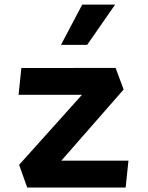

<svg xmlns="http://www.w3.org/2000/svg" viewBox="-20 -838 660 858"><path d="M101.5 0H541.5L554 -120H254L532.5 -438L496.5 -534.5L75.5 -534L63 -414.5H346.5L65.5 -101.5ZM369.5 -637.5H252.5L347.5 -817.5H494.5Z"/></svg>

Font: Monaspace Krypton
Style: Bold
Weight: 700
Designer: Riley Cran & the Lettermatic Team
Foundry: Lettermatic
Version: Version 1.200 (Monaspace Krypton)